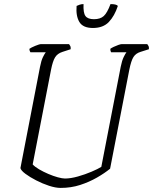

<svg xmlns="http://www.w3.org/2000/svg" viewBox="-20 -920 749 940"><path d="M277 0Q252 0 220 -10.5Q188 -21 157 -37Q126 -53 104.5 -69Q83 -85 80 -97L176 -593Q182 -624 190.5 -641Q199 -658 204 -664H129Q128 -666 126 -670Q124 -674 124 -681Q132 -687 152.5 -695.5Q173 -704 181 -704H318Q320 -701 323.5 -695.5Q327 -690 326 -679L286 -666Q261 -658 249.5 -639Q238 -620 230 -579L140 -115Q151 -103 171.5 -91Q192 -79 216.5 -68.5Q241 -58 263 -52Q285 -46 298 -46Q326 -46 361.5 -56Q397 -66 428.5 -79.5Q460 -93 476 -103L571 -593Q577 -623 585.5 -640.5Q594 -658 599 -664H524Q520 -670 520 -681Q525 -685 536.5 -690.5Q548 -696 559.5 -700Q571 -704 576 -704H701Q703 -701 706.5 -695.5Q710 -690 709 -679L668 -666Q645 -659 633.5 -641Q622 -623 613 -578L519 -94Q492 -72 454.5 -50.5Q417 -29 372.5 -14.5Q328 0 277 0ZM435 -783Q386 -783 368.5 -812.5Q351 -842 355 -891Q361 -894 370 -897Q379 -900 389 -900Q387 -857 398.5 -841.5Q410 -826 440 -826Q471 -826 488 -841.5Q505 -857 521 -900Q550 -900 557 -891Q541 -842 513 -812.5Q485 -783 435 -783Z"/></svg>

Font: Texturina 72pt 72pt Thin
Style: Italic
Weight: 100
Italic angle: -11°
Designer: Guillermo Torres Carreño
Foundry: Omnibus-Type
Version: Version 1.002; ttfautohint (v1.8.3)